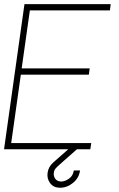

<svg xmlns="http://www.w3.org/2000/svg" viewBox="-30 -720 576 926"><path d="M-10.5 0 88 -700H504L500 -670H114L74.5 -390H402.5L398.5 -360H70.5L24 -30H410L405.5 0ZM259 185.5Q227.5 185 211.5 163Q195.5 141 199.5 113.5Q203.5 84 227.5 63L323 -21L341 0Q301.5 35 279 54.5Q256.5 74 246.2 84Q236 94 233.2 100Q230.5 106 229.5 113.5Q227.5 129 236.2 141.8Q245 154.5 264 155.5Q283.5 155.5 303 141.5Q322.5 127.5 326 102H356Q351 138.5 322.2 162Q293.5 185.5 259 185.5Z"/></svg>

Font: Urbanist Thin
Style: Italic
Weight: 100
Italic angle: -8°
Designer: Corey Hu
Foundry: Corey Hu
Version: Version 1.321; ttfautohint (v1.8.4.7-5d5b)